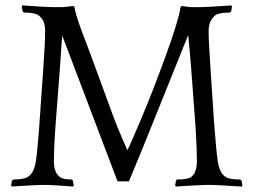

<svg xmlns="http://www.w3.org/2000/svg" viewBox="-20 -680 933 706"><path d="M871.1 2 870.1 5.9Q865.2 5.9 838.6 4.2Q812 2.4 789.1 1.2Q766.1 0 757.8 0H738.8Q730.5 0 707.5 1.2Q684.6 2.4 658.2 3.9Q631.8 5.4 627 5.9L624 2L627 -16.1L630.9 -20Q671.4 -20 684.1 -29.8Q690.4 -36.1 693.6 -40.5Q696.8 -44.9 700.4 -57.4Q704.1 -69.8 704.1 -86.9Q704.1 -131.8 699.2 -210.9Q680.2 -478 671.9 -550.8Q666 -537.1 577.1 -315.2Q488.3 -93.3 454.1 -13.2H412.1L209 -548.8Q207.5 -537.1 206.5 -522.2Q205.6 -507.3 203.6 -476.6Q201.7 -445.8 199.2 -415L185.1 -231Q178.2 -141.1 178.2 -86.9Q178.2 -69.8 181.9 -57.6Q185.5 -45.4 189.2 -40.5Q192.9 -35.6 199.2 -29.8Q210 -20 244.1 -20L248 -16.1L251 2L249 5.9Q246.1 5.9 205.1 2.9Q164.1 0 152.8 0H133.8Q125.5 0 102.8 1.2Q80.1 2.4 54 3.9Q27.8 5.4 22.9 5.9L21 2L23.9 -16.1L29.8 -20Q68.4 -20 83 -29.8Q90.3 -35.6 94.7 -40.5Q99.1 -45.4 104.2 -57.6Q109.4 -69.8 111.8 -86.9Q118.2 -128.9 124 -210.9L138.2 -414.1Q146 -520 146 -566.9Q146 -606.9 121.1 -624Q107.4 -633.8 67.9 -633.8L63 -638.2L60.1 -655.8L62 -660.2Q67.9 -659.7 93.5 -658Q119.1 -656.2 142.3 -655Q165.5 -653.8 173.8 -653.8H209Q221.7 -653.8 249 -658.2L253.9 -654.8Q254.9 -642.6 262.5 -618.4Q270 -594.2 278.3 -571.8Q286.6 -549.3 301.3 -511Q315.9 -472.7 323.2 -452.1L391.1 -267.1Q410.2 -213.4 448.2 -127.9Q455.6 -139.2 499.5 -243.9Q543.5 -348.6 590.1 -476.6Q636.7 -604.5 644 -653.8L648.9 -658.2Q674.3 -653.8 683.1 -653.8H719.2Q727.5 -653.8 750.7 -655Q773.9 -656.2 799.6 -658Q825.2 -659.7 831.1 -660.2L833 -655.8L830.1 -638.2L825.2 -633.8Q784.7 -633.8 772 -624Q747.1 -604 747.1 -566.9Q747.1 -524.9 754.9 -415L767.1 -231Q774.9 -125 780.8 -86.9Q783.2 -69.8 788.1 -57.6Q793 -45.4 797.4 -40.3Q801.8 -35.2 809.1 -29.8Q822.8 -20 862.8 -20L868.2 -16.1Z"/></svg>

Font: Quattrocento Roman
Style: Regular
Weight: 400
Designer: Pablo Impallari
Foundry: Pablo Impallari. www.impallari.com Igino Marini. www.ikern.com
Version: Version 1.000